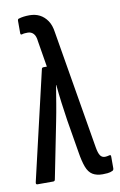

<svg xmlns="http://www.w3.org/2000/svg" viewBox="-81 -735 491 788"><g transform="rotate(-10 164.5 -341.5)"><path d="M282 6Q257 6 240.5 -4Q224 -14 215 -38Q206 -62 200 -100L177 -238Q171 -278 166.5 -312Q162 -346 158 -388H157Q150 -346 144.5 -312.5Q139 -279 131 -239L85 -8Q84 0 77 0H11Q3 0 6 -11L111 -462Q112 -469 119 -469H133L115 -578Q113 -600 103.5 -610Q94 -620 80 -620Q73 -620 67 -619.5Q61 -619 55 -617Q49 -616 49 -623V-674Q49 -682 54 -683Q73 -689 99 -689Q123 -689 141.5 -679.5Q160 -670 173 -651Q186 -632 190 -602L273 -108Q277 -84 284 -73.5Q291 -63 304 -63Q311 -63 323 -66Q329 -68 329 -59V-11Q329 -4 324 -1Q314 4 302.5 5Q291 6 282 6Z"/></g></svg>

Font: Sofia Sans Extra Condensed Medium
Style: Regular
Weight: 500
Version: Version 4.100